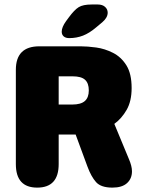

<svg xmlns="http://www.w3.org/2000/svg" viewBox="-20 -825 659 854"><path d="M241 -485.5V-360H301Q339.5 -360 357.2 -375.5Q375 -391 375 -423Q375 -455 358.2 -470.2Q341.5 -485.5 303 -485.5ZM50.5 -95V-514.5Q50.5 -619 155 -619H339Q369 -619 407.5 -613.8Q446 -608.5 482.2 -590.2Q518.5 -572 542 -534.8Q565.5 -497.5 565.5 -433.5Q565.5 -375 543.2 -336.2Q521 -297.5 488.5 -274L554 -116Q560 -102 563.5 -88.5Q567 -75 567 -63Q567 -30.5 545 -10.5Q523 9.5 480 9.5Q429 9.5 407.2 -15Q385.5 -39.5 369 -84L316.5 -226.5H241V-95Q241 9.5 145.5 9.5Q50.5 9.5 50.5 -95ZM288 -655.5Q272 -655.5 263.2 -663.2Q254.5 -671 254.5 -684Q254.5 -704 273.5 -730.5L286 -747.5Q311 -781.5 330.2 -793.2Q349.5 -805 387.5 -805H415Q435.5 -805 447.2 -794.5Q459 -784 459 -768.5Q459 -747 435.5 -726.5L408 -703.5Q377.5 -677.5 349 -666.5Q320.5 -655.5 288 -655.5Z"/></svg>

Font: Sono Monospace ExtraBold
Style: Regular
Weight: 800
Version: Version 2.112